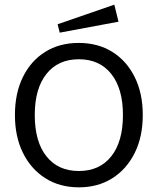

<svg xmlns="http://www.w3.org/2000/svg" viewBox="-20 -788 676 823"><path d="M317 -604Q400 -604 461.5 -565.5Q523 -527 557.5 -457.5Q592 -388 592 -295Q592 -202 557.5 -132.5Q523 -63 461.5 -24Q400 15 318 15Q236 15 174.5 -24Q113 -63 78.5 -132.5Q44 -202 44 -295Q44 -388 78 -457.5Q112 -527 173.5 -565.5Q235 -604 317 -604ZM318 -534Q229 -534 179 -471Q129 -408 129 -295Q129 -181 179 -118Q229 -55 318 -55Q407 -55 457 -118Q507 -181 507 -295Q507 -408 457 -471Q407 -534 318 -534ZM470 -768 488 -695 236 -648 227 -684Z"/></svg>

Font: Podkova
Style: Regular
Weight: 400
Designer: Ilya Yudin
Foundry: Cyreal (www.cyreal.org)
Version: Version 2.103